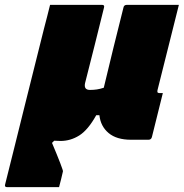

<svg xmlns="http://www.w3.org/2000/svg" viewBox="-102 -570 756 790"><path d="M318 -550Q329 -550 326 -539L288 -386Q278 -346 268 -307Q258 -268 248 -228Q242 -200 268 -200Q283 -200 296.5 -202Q310 -204 325 -209Q345 -292 365 -374.5Q385 -457 406 -539Q408 -550 420 -550H634Q612 -462 590 -374.5Q568 -287 546 -199Q545 -193 546 -190Q549 -187 554 -187H568Q557 -142 545.5 -96.5Q534 -51 523 -6Q520 5 509 5H437Q378 5 345 -22.5Q312 -50 307 -96H294Q260 -35 224 -12.5Q188 10 147 10Q133 10 121 9L112 18Q134 70 146 101.5Q158 133 157 135Q152 157 149.5 167Q147 177 141 200H-73Q-84 200 -81 189Q-61 110 -42.5 35Q-24 -40 -4 -120Q-3 -124 -2 -128L79 -452Q86 -479 92.5 -504Q99 -529 104 -550Z"/></svg>

Font: Recursive Mn Lnr St XBk
Style: Italic
Weight: 1000
Italic angle: -15°
Monospace: yes
Version: Version 1.079;hotconv 1.0.112;makeotfexe 2.5.65598; ttfautoh